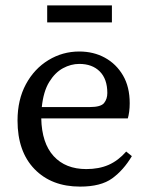

<svg xmlns="http://www.w3.org/2000/svg" viewBox="-20 -679 550 712"><path d="M274 -442Q243 -442 213.5 -426Q184 -410 162.5 -375Q141 -340 135 -282H313Q354 -282 366 -297Q378 -312 378 -334Q378 -386 350 -414Q322 -442 274 -442ZM277 13Q171 13 108 -52Q45 -117 45 -232Q45 -309 76 -366.5Q107 -424 159.5 -456Q212 -488 274 -488Q327 -488 369 -465Q411 -442 436 -399.5Q461 -357 461 -296Q461 -279 459 -264.5Q457 -250 454 -240H133Q135 -148 179 -100Q223 -52 300 -52Q347 -52 382.5 -67.5Q418 -83 448 -117L469 -100Q438 -48 396 -17.5Q354 13 277 13ZM155 -596V-659H395V-596Z"/></svg>

Font: Source Serif 4
Style: Regular
Weight: 400
Designer: Frank Grießhammer
Foundry: Adobe
Version: Version 4.005;hotconv 1.1.0;makeotfexe 2.6.0